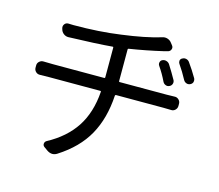

<svg xmlns="http://www.w3.org/2000/svg" viewBox="-110 -886 1219 1071"><g transform="rotate(15 500.0 -351.0)"><path d="M531.2 -444.3Q531.2 -440.4 535.2 -440.4H807.6Q825.2 -440.4 852.5 -441.4Q866.2 -442.4 876.5 -432.6Q886.7 -422.9 886.7 -409.2V-396.5Q886.7 -382.8 876.5 -373Q866.2 -363.3 852.5 -364.3Q830.1 -365.2 808.6 -365.2H534.2Q530.3 -365.2 529.3 -360.4Q521.5 -227.5 467.8 -131.3Q414.1 -35.2 303.7 35.2Q290 43.9 276.4 43.9Q260.7 43.9 245.1 33.2L224.6 18.6Q214.8 11.7 215.8 0.5Q216.8 -10.7 226.6 -16.6Q330.1 -72.3 384.8 -155.8Q439.5 -239.3 448.2 -360.4Q449.2 -365.2 444.3 -365.2H151.4Q122.1 -365.2 96.7 -364.3Q82 -363.3 71.8 -373Q61.5 -382.8 61.5 -396.5V-410.2Q61.5 -423.8 72.3 -433.1Q83 -442.4 96.7 -441.4Q123 -440.4 150.4 -440.4H446.3Q451.2 -440.4 451.2 -444.3V-617.2Q451.2 -622.1 446.3 -621.1Q357.4 -613.3 193.4 -608.4Q178.7 -608.4 166.5 -617.7Q154.3 -627 150.4 -641.6L148.4 -648.4Q145.5 -661.1 153.3 -671.4Q161.1 -681.6 174.8 -681.6Q189.5 -680.7 204.1 -680.7Q352.5 -680.7 475.6 -698.2Q610.4 -715.8 700.2 -743.2Q708 -746.1 715.8 -746.1Q722.7 -746.1 729.5 -744.1Q745.1 -739.3 753.9 -727.5L764.6 -713.9Q772.5 -704.1 768.6 -692.4Q764.6 -680.7 752.9 -676.8L730.5 -670.9Q633.8 -648.4 535.2 -632.8Q531.2 -631.8 531.2 -627.9ZM823.2 -528.3Q828.1 -517.6 824.2 -506.8Q820.3 -496.1 809.6 -491.2Q803.7 -488.3 797.9 -488.3Q793 -488.3 788.1 -490.2Q777.3 -494.1 771.5 -504.9Q751 -547.9 724.6 -585.9Q720.7 -591.8 720.7 -598.6Q720.7 -601.6 721.7 -605.5Q724.6 -616.2 734.4 -620.1Q745.1 -625 756.8 -621.6Q768.6 -618.2 775.4 -608.4Q800.8 -568.4 823.2 -528.3ZM831.1 -625Q827.1 -630.9 827.1 -637.7Q827.1 -640.6 827.1 -643.6Q830.1 -654.3 839.8 -658.2Q846.7 -662.1 853.5 -662.1Q857.4 -662.1 861.3 -661.1Q873 -658.2 879.9 -648.4Q907.2 -610.4 931.6 -568.4Q934.6 -561.5 934.6 -555.7Q934.6 -550.8 933.6 -546.9Q929.7 -536.1 918.9 -531.2Q913.1 -528.3 906.2 -528.3Q901.4 -528.3 896.5 -530.3Q885.7 -534.2 879.9 -544.9Q856.4 -588.9 831.1 -625Z"/></g></svg>

Font: Gen Jyuu GothicL Regular
Style: Regular
Weight: 400
Designer: [Source Han Sans]
Ryoko NISHIZUKA  (kana & ideographs); Paul D. Hunt (Latin, Greek & Cyrillic); Wenlong ZHANG  (bopomofo
Version: Version 1.002.20150607